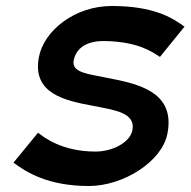

<svg xmlns="http://www.w3.org/2000/svg" viewBox="-20 -610 636 641"><path d="M25 -67C68 -35 140 11 277 11C391 11 521 -70 539 -164C566 -303 443 -330 338 -350C276 -363 218 -367 226 -408C234 -450 270 -474 330 -473C446 -471 493 -433 514 -420L596 -521C554 -552 491 -590 353 -590C230 -590 127 -508 110 -420C86 -297 198 -274 289 -257C365 -242 433 -234 422 -175C414 -134 355 -104 299 -104C185 -104 125 -153 107 -167Z"/></svg>

Font: Charger EcoBold
Style: Obl
Weight: 1000
Designer: Jasper
Foundry: Cannot Into Space Fonts
Version: Version 1.1